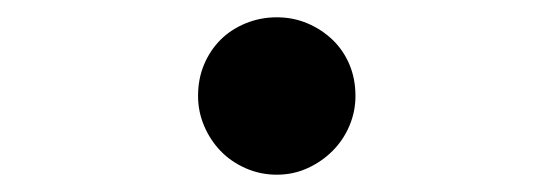

<svg xmlns="http://www.w3.org/2000/svg" viewBox="-20 -467 640 222"><path d="M209 -356Q209 -376 216 -392.5Q223 -409 235 -421Q247 -433 264 -440Q281 -447 300 -447Q319 -447 335.5 -440Q352 -433 364.5 -421Q377 -409 384 -392.5Q391 -376 391 -356Q391 -338 384 -321.5Q377 -305 364.5 -292.5Q352 -280 335.5 -272.5Q319 -265 300 -265Q281 -265 264 -272.5Q247 -280 235 -292.5Q223 -305 216 -321.5Q209 -338 209 -356Z"/></svg>

Font: Maple Mono Normal NL Medium
Style: Regular
Weight: 500
Monospace: yes
Designer: subframe7536
Version: Version 7.000